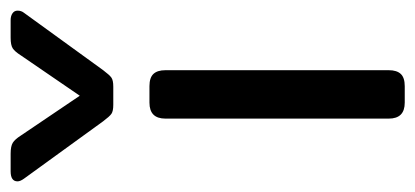

<svg xmlns="http://www.w3.org/2000/svg" viewBox="-267 -551 781 361"><g transform="rotate(-90 123.5 -370.5)"><path d="M76 -567 -32 -716Q-37 -723 -37 -728Q-37 -741 -18 -741H15Q29 -741 35.5 -737Q42 -733 49 -722L124 -611L200 -722Q207 -733 213 -737Q219 -741 233 -741H266Q274 -741 279 -737.5Q284 -734 284 -728Q284 -721 280 -716L172 -567Q163 -555 158 -551.5Q153 -548 141 -548H107Q95 -548 90 -551.5Q85 -555 76 -567ZM81 -30V-450Q81 -480 111 -480H142Q158 -480 165 -472.5Q172 -465 172 -450V-30Q172 -15 165 -7.5Q158 0 142 0H111Q81 0 81 -30Z"/></g></svg>

Font: Mitr Light
Style: Regular
Weight: 300
Designer: Thanarat Vachiruckul
Foundry: Cadson Demak
Version: Version 1.002